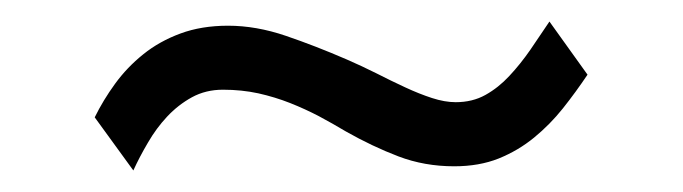

<svg xmlns="http://www.w3.org/2000/svg" viewBox="-20 -339 640 180"><path d="M530.8 -269Q520 -252.9 507.8 -237.5Q495.6 -222.2 480.7 -210Q465.8 -197.8 447.5 -190.4Q429.2 -183.1 405.8 -183.1Q377.9 -183.1 353.5 -192.4Q329.1 -201.7 304.2 -215.8Q292 -223.1 279.1 -230Q266.1 -236.8 252 -242.4Q237.8 -248 222.2 -251.5Q206.5 -254.9 189 -254.9Q172.9 -254.9 159.9 -247.8Q147 -240.7 136.7 -229.7Q126.5 -218.8 118.7 -205.3Q110.8 -191.9 105 -179.2L68.8 -229Q76.7 -245.1 87.9 -260.5Q99.1 -275.9 114.3 -288.1Q129.4 -300.3 149.2 -307.6Q168.9 -314.9 193.8 -314.9Q220.2 -314.9 248 -305.4Q275.9 -295.9 305.2 -283.2Q318.8 -277.3 332.8 -270.3Q346.7 -263.2 359.9 -257.1Q373 -251 385 -247.1Q397 -243.2 407.2 -243.2Q422.9 -243.2 435.1 -250Q447.3 -256.8 457.5 -267.8Q467.8 -278.8 477.1 -292.2Q486.3 -305.7 495.1 -318.8Z"/></svg>

Font: XB Khoramshahr
Style: Regular
Weight: 400
Designer: Behnam
Foundry: Irmug
Version: Version 8.005 2009